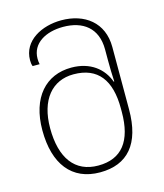

<svg xmlns="http://www.w3.org/2000/svg" viewBox="-115 -857 815 954"><g transform="rotate(-15 292.0 -380.0)"><path d="M282 10C424 10 501 -78 501 -255V-576C501 -703 409 -770 290 -770C190 -770 89 -719 89 -618C89 -607 90 -597 94 -587H130C128 -596 127 -605 127 -616C127 -695 201 -736 290 -736C391 -736 463 -685 463 -574V-517C463 -487 464 -437 466 -408H463C438 -478 375 -530 277 -530C146 -530 58 -435 58 -266C58 -92 137 10 282 10ZM282 -25C162 -25 98 -112 98 -266C98 -412 169 -495 279 -495C404 -495 463 -416 463 -271V-252C463 -103 403 -25 282 -25Z"/></g></svg>

Font: Noto Sans Georgian ExtraLight
Style: Regular
Weight: 200
Designer: Monotype Design Team, Akaki Razmadze
Foundry: Google LLC
Version: Version 2.005